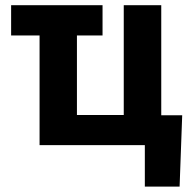

<svg xmlns="http://www.w3.org/2000/svg" viewBox="-20 -548 727 725"><path d="M129.4 -414.1H22V-528.3H367.2V-414.1H270.5V-113.8H447.3V-528.3H588.9V-112.8H668L658.2 156.7H526.9V0H129.4Z"/></svg>

Font: Roboto-o
Style: o-Bold
Weight: 700
Designer: Google
Version: Version 2.134; 2016; ttfautohint (v1.6)